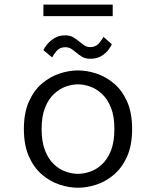

<svg xmlns="http://www.w3.org/2000/svg" viewBox="-20 -826 690 856"><path d="M327.5 11Q287.5 11 245.2 -3Q203 -17 167 -47.8Q131 -78.5 108.8 -128.5Q86.5 -178.5 86.5 -251Q86.5 -323 108.8 -373Q131 -423 167 -453.5Q203 -484 245.2 -498Q287.5 -512 327.5 -512Q368 -512 410.2 -498Q452.5 -484 488.5 -453.5Q524.5 -423 546.8 -373Q569 -323 569 -251Q569 -178.5 546.8 -128.5Q524.5 -78.5 488.5 -47.8Q452.5 -17 410.2 -3Q368 11 327.5 11ZM327.5 -51Q353.5 -51 382 -60.8Q410.5 -70.5 435 -93.5Q459.5 -116.5 474.8 -155Q490 -193.5 490 -251Q490 -307.5 474.8 -345.8Q459.5 -384 435 -407Q410.5 -430 382 -440Q353.5 -450 327.5 -450Q301.5 -450 273.2 -440Q245 -430 220.5 -407Q196 -384 180.8 -345.8Q165.5 -307.5 165.5 -251Q165.5 -193.5 180.8 -155Q196 -116.5 220.5 -93.5Q245 -70.5 273.2 -60.8Q301.5 -51 327.5 -51ZM383.5 -564Q360 -564 345.2 -573.2Q330.5 -582.5 318 -593Q307.5 -602 296.8 -608.8Q286 -615.5 271.5 -615.5Q246 -615.5 232 -598.5Q218 -581.5 212.5 -570L173.5 -602.5Q176.5 -611 189 -626.8Q201.5 -642.5 222 -655.5Q242.5 -668.5 270 -668.5Q292.5 -668.5 307.5 -659.2Q322.5 -650 335 -639.5Q346 -630.5 356.8 -623.2Q367.5 -616 382 -616Q407 -616 421.5 -633.2Q436 -650.5 441 -662L478.5 -629Q475.5 -620.5 464.2 -605Q453 -589.5 433 -576.8Q413 -564 383.5 -564ZM173.5 -754V-805.5H482.5V-754Z"/></svg>

Font: Trispace Light
Style: Regular
Weight: 300
Designer: Tyler Finck
Foundry: Etcetera Type Company
Version: Version 1.210; ttfautohint (v1.8.3)